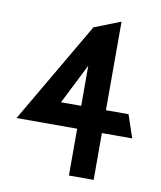

<svg xmlns="http://www.w3.org/2000/svg" viewBox="-71 -643 598 711"><g transform="rotate(10 227.5 -287.5)"><path d="M8 -166H236V10H329V-166H443L414 -252H329V-585L230 -546ZM160 -252 236 -403V-252Z"/></g></svg>

Font: Charger Sport
Style: BdNrw
Weight: 700
Designer: Jasper
Foundry: Cannot Into Space Fonts
Version: Version 1.1